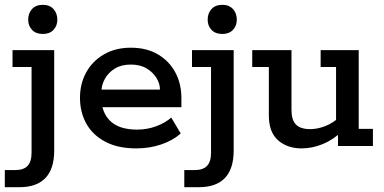

<svg xmlns="http://www.w3.org/2000/svg" viewBox="-44 -606 1594 797"><path d="M-24 171V100H19Q54 100 70.5 82.5Q87 65 87 28V-328H8V-398H181V19Q181 95 144.5 133Q108 171 37 171ZM134 -465Q105 -465 89 -482Q73 -499 73 -524Q73 -551 89 -568.5Q105 -586 134 -586Q162 -586 178 -568.5Q194 -551 194 -524Q194 -499 178 -482Q162 -465 134 -465Z M522 10Q445 10 392.5 -18Q340 -46 314 -93.5Q288 -141 288 -200Q288 -258 313.5 -305Q339 -352 387 -380Q435 -408 499 -408Q565 -408 612 -380Q659 -352 684 -305Q709 -258 709 -199V-161H340V-234H620Q620 -259 605.5 -282.5Q591 -306 564.5 -322Q538 -338 499 -338Q460 -338 433 -321.5Q406 -305 391.5 -279Q377 -253 377 -225V-200Q377 -139 414 -103.5Q451 -68 525 -68Q567 -68 604.5 -82Q642 -96 667 -118L706 -52Q674 -23 625.5 -6.5Q577 10 522 10Z M721 171V100H764Q799 100 815.5 82.5Q832 65 832 28V-328H753V-398H926V19Q926 95 889.5 133Q853 171 782 171ZM879 -465Q850 -465 834 -482Q818 -499 818 -524Q818 -551 834 -568.5Q850 -586 879 -586Q907 -586 923 -568.5Q939 -551 939 -524Q939 -499 923 -482Q907 -465 879 -465Z M1208 10Q1149 10 1110.5 -23.5Q1072 -57 1072 -127V-328H1003V-398H1166V-149Q1166 -108 1184.5 -89Q1203 -70 1244 -70Q1274 -70 1306 -82.5Q1338 -95 1371 -124L1351 -93V-328H1287V-398H1445V-71H1504V0H1359V-60L1378 -63Q1340 -26 1296 -8Q1252 10 1208 10Z"/></svg>

Font: Rokkitt SemiBold Medium
Style: Regular
Weight: 500
Version: Version 3.103